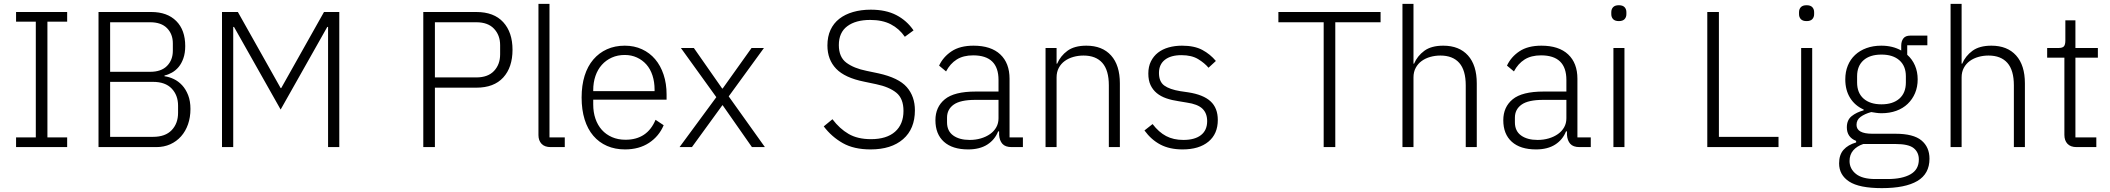

<svg xmlns="http://www.w3.org/2000/svg" viewBox="-20 -760 10903 992"><path d="M63 0V-50H165V-648H63V-698H327V-648H225V-50H327V0Z M489 -698H762Q844 -698 890.5 -651.5Q937 -605 937 -522Q937 -486 927.5 -459Q918 -432 903 -414Q888 -396 868.5 -385Q849 -374 830 -370V-366Q854 -363 878 -351.5Q902 -340 921 -319.5Q940 -299 952 -268.5Q964 -238 964 -197Q964 -154 951.5 -118Q939 -82 915.5 -55.5Q892 -29 859.5 -14.5Q827 0 787 0H489ZM549 -53H771Q834 -53 867 -87.5Q900 -122 900 -177V-214Q900 -268 867 -302.5Q834 -337 771 -337H549ZM549 -389H756Q813 -389 843 -419.5Q873 -450 873 -498V-536Q873 -584 843 -614.5Q813 -645 756 -645H549Z M1675 -621H1671L1430 -194L1189 -621H1185V0H1127V-698H1209L1430 -305H1433L1654 -698H1733V0H1675Z M2167 0V-698H2441Q2532 -698 2580 -645.5Q2628 -593 2628 -503Q2628 -412 2580 -359.5Q2532 -307 2441 -307H2227V0ZM2227 -360H2441Q2501 -360 2532.5 -393.5Q2564 -427 2564 -479V-527Q2564 -578 2532.5 -611.5Q2501 -645 2441 -645H2227Z M2825 0Q2794 0 2778 -17Q2762 -34 2762 -62V-740H2819V-50H2898V0Z M3209 12Q3158 12 3116.5 -6Q3075 -24 3045.5 -58.5Q3016 -93 3000.5 -143Q2985 -193 2985 -256Q2985 -319 3000.5 -368.5Q3016 -418 3045.5 -452.5Q3075 -487 3116 -505.5Q3157 -524 3208 -524Q3257 -524 3297 -505.5Q3337 -487 3365 -454Q3393 -421 3408.5 -374.5Q3424 -328 3424 -272V-245H3045V-220Q3045 -180 3056.5 -146.5Q3068 -113 3089.5 -89Q3111 -65 3142 -51.5Q3173 -38 3212 -38Q3324 -38 3367 -141L3409 -113Q3385 -56 3333.5 -22Q3282 12 3209 12ZM3208 -476Q3171 -476 3141 -462.5Q3111 -449 3089.5 -425Q3068 -401 3056.5 -367.5Q3045 -334 3045 -294V-289H3362V-297Q3362 -337 3351 -370.5Q3340 -404 3319.5 -427Q3299 -450 3270.5 -463Q3242 -476 3208 -476Z M3491 0 3681 -258 3498 -512H3565L3711 -303H3714L3863 -512H3927L3745 -262L3932 0H3865L3714 -216H3712L3555 0Z M4478 12Q4392 12 4334.5 -20.5Q4277 -53 4236 -107L4281 -144Q4318 -95 4364.5 -68Q4411 -41 4480 -41Q4561 -41 4604.5 -79.5Q4648 -118 4648 -187Q4648 -251 4611 -281Q4574 -311 4507 -325L4445 -338Q4345 -358 4300 -405Q4255 -452 4255 -525Q4255 -571 4271 -605.5Q4287 -640 4316.5 -663Q4346 -686 4387.5 -698Q4429 -710 4479 -710Q4557 -710 4611 -682Q4665 -654 4700 -603L4655 -570Q4626 -612 4582.5 -634.5Q4539 -657 4476 -657Q4401 -657 4357.5 -624.5Q4314 -592 4314 -527Q4314 -465 4353 -436Q4392 -407 4457 -394L4519 -381Q4623 -358 4665 -310Q4707 -262 4707 -190Q4707 -94 4646 -41Q4585 12 4478 12Z M5207 0Q5174 0 5159 -17Q5144 -34 5142 -63V-81H5137Q5120 -38 5081 -13Q5042 12 4982 12Q4901 12 4857 -27.5Q4813 -67 4813 -139Q4813 -207 4861.5 -247Q4910 -287 5021 -287H5139V-347Q5139 -474 5008 -474Q4957 -474 4923 -452.5Q4889 -431 4868 -391L4832 -421Q4853 -466 4896.5 -495Q4940 -524 5010 -524Q5100 -524 5148 -479Q5196 -434 5196 -353V-50H5265V0ZM4990 -37Q5021 -37 5048 -45Q5075 -53 5095.5 -67.5Q5116 -82 5127.5 -102.5Q5139 -123 5139 -149V-244H5019Q4942 -244 4907.5 -219.5Q4873 -195 4873 -152V-128Q4873 -83 4905 -60Q4937 -37 4990 -37Z M5382 0V-512H5439V-431H5442Q5459 -471 5495 -497.5Q5531 -524 5593 -524Q5675 -524 5720.5 -473.5Q5766 -423 5766 -329V0H5709V-319Q5709 -397 5675.5 -435Q5642 -473 5578 -473Q5551 -473 5526 -466Q5501 -459 5481.5 -445Q5462 -431 5450.5 -409.5Q5439 -388 5439 -360V0Z M6090 12Q6023 12 5975.5 -13Q5928 -38 5893 -86L5935 -119Q5967 -77 6005 -57Q6043 -37 6094 -37Q6153 -37 6185 -62Q6217 -87 6217 -134Q6217 -175 6192.5 -198.5Q6168 -222 6112 -230L6070 -237Q6035 -242 6006 -252Q5977 -262 5956.5 -279Q5936 -296 5924.5 -320.5Q5913 -345 5913 -380Q5913 -416 5926.5 -443Q5940 -470 5963 -488Q5986 -506 6018 -515Q6050 -524 6087 -524Q6151 -524 6192 -502Q6233 -480 6262 -445L6224 -410Q6204 -434 6170.5 -454.5Q6137 -475 6084 -475Q6029 -475 5998.5 -451Q5968 -427 5968 -383Q5968 -338 5995.5 -318Q6023 -298 6078 -289L6119 -283Q6197 -271 6234.5 -236.5Q6272 -202 6272 -140Q6272 -68 6223.5 -28Q6175 12 6090 12Z M6879 -645V0H6819V-645H6585V-698H7113V-645Z M7226 -740H7283V-431H7286Q7303 -471 7339 -497.5Q7375 -524 7437 -524Q7519 -524 7564.5 -473.5Q7610 -423 7610 -329V0H7553V-319Q7553 -397 7519.5 -435Q7486 -473 7422 -473Q7395 -473 7370 -466Q7345 -459 7325.5 -445Q7306 -431 7294.5 -409.5Q7283 -388 7283 -360V0H7226Z M8141 0Q8108 0 8093 -17Q8078 -34 8076 -63V-81H8071Q8054 -38 8015 -13Q7976 12 7916 12Q7835 12 7791 -27.5Q7747 -67 7747 -139Q7747 -207 7795.5 -247Q7844 -287 7955 -287H8073V-347Q8073 -474 7942 -474Q7891 -474 7857 -452.5Q7823 -431 7802 -391L7766 -421Q7787 -466 7830.5 -495Q7874 -524 7944 -524Q8034 -524 8082 -479Q8130 -434 8130 -353V-50H8199V0ZM7924 -37Q7955 -37 7982 -45Q8009 -53 8029.5 -67.5Q8050 -82 8061.5 -102.5Q8073 -123 8073 -149V-244H7953Q7876 -244 7841.5 -219.5Q7807 -195 7807 -152V-128Q7807 -83 7839 -60Q7871 -37 7924 -37Z M8344 -651Q8324 -651 8314.5 -661Q8305 -671 8305 -687V-697Q8305 -713 8314.5 -723Q8324 -733 8344 -733Q8364 -733 8373.5 -723Q8383 -713 8383 -697V-687Q8383 -671 8373.5 -661Q8364 -651 8344 -651ZM8316 -512H8373V0H8316Z M8801 0V-698H8861V-53H9169V0Z M9314 -651Q9294 -651 9284.5 -661Q9275 -671 9275 -687V-697Q9275 -713 9284.5 -723Q9294 -733 9314 -733Q9334 -733 9343.5 -723Q9353 -713 9353 -697V-687Q9353 -671 9343.5 -661Q9334 -651 9314 -651ZM9286 -512H9343V0H9286Z M9949 60Q9949 138 9886.5 175Q9824 212 9703 212Q9586 212 9534 178Q9482 144 9482 84Q9482 40 9505 14Q9528 -12 9570 -24V-32Q9522 -51 9522 -102Q9522 -140 9547 -160Q9572 -180 9609 -190V-194Q9564 -214 9539 -254Q9514 -294 9514 -350Q9514 -389 9527 -421Q9540 -453 9564.5 -476Q9589 -499 9623.5 -511.5Q9658 -524 9700 -524Q9759 -524 9803 -499V-524Q9803 -547 9814 -561.5Q9825 -576 9850 -576H9938V-526H9834V-477Q9860 -454 9874 -421.5Q9888 -389 9888 -350Q9888 -311 9874.5 -279Q9861 -247 9836.5 -223.5Q9812 -200 9777.5 -187.5Q9743 -175 9701 -175Q9687 -175 9674 -177Q9661 -179 9648 -181Q9615 -172 9593.5 -156.5Q9572 -141 9572 -115Q9572 -69 9654 -69H9773Q9866 -69 9907.5 -34.5Q9949 0 9949 60ZM9894 64Q9894 27 9867.5 5.5Q9841 -16 9773 -16H9607Q9574 -5 9555 17Q9536 39 9536 72Q9536 112 9569 138.5Q9602 165 9669 165H9733Q9808 165 9851 140.5Q9894 116 9894 64ZM9701 -221Q9760 -221 9793.5 -250.5Q9827 -280 9827 -334V-366Q9827 -419 9793.5 -448.5Q9760 -478 9701 -478Q9641 -478 9608 -448.5Q9575 -419 9575 -366V-334Q9575 -280 9608.5 -250.5Q9642 -221 9701 -221Z M10058 -740H10115V-431H10118Q10135 -471 10171 -497.5Q10207 -524 10269 -524Q10351 -524 10396.5 -473.5Q10442 -423 10442 -329V0H10385V-319Q10385 -397 10351.5 -435Q10318 -473 10254 -473Q10227 -473 10202 -466Q10177 -459 10157.5 -445Q10138 -431 10126.5 -409.5Q10115 -388 10115 -360V0H10058Z M10709 0Q10678 0 10662 -17Q10646 -34 10646 -63V-462H10557V-512H10615Q10636 -512 10643.5 -520.5Q10651 -529 10651 -551V-655H10703V-512H10819V-462H10703V-50H10811V0Z"/></svg>

Font: IBM Plex Sans Thai Light
Style: Regular
Weight: 300
Designer: Mike Abbink, Paul van der Laan, Pieter van Rosmalen, Ben Mitchell, Mark Frömberg
Foundry: Bold Monday
Version: Version 1.2